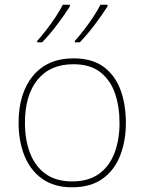

<svg xmlns="http://www.w3.org/2000/svg" viewBox="-20 -786 615 816"><path d="M515 -264Q515 -187 490.5 -124.5Q466 -62 415.5 -26Q365 10 286 10Q210 10 159.5 -26Q109 -62 84 -124Q59 -186 59 -264Q59 -390 120.5 -464Q182 -538 292 -538Q372 -538 421 -501.5Q470 -465 492.5 -403Q515 -341 515 -264ZM86 -264Q86 -191 108 -134.5Q130 -78 174.5 -46.5Q219 -15 286 -15Q356 -15 400.5 -47Q445 -79 466.5 -135.5Q488 -192 488 -264Q488 -333 468.5 -389.5Q449 -446 406 -479.5Q363 -513 292 -513Q193 -513 139.5 -447Q86 -381 86 -264ZM437 -759Q415 -724 383 -681.5Q351 -639 319 -606H298V-612Q316 -632 337 -659Q358 -686 377 -715Q396 -744 407 -766H437ZM277 -759Q255 -724 223 -681.5Q191 -639 159 -606H138V-612Q156 -632 177 -659Q198 -686 217 -715Q236 -744 247 -766H277Z"/></svg>

Font: Noto Sans Sinhala UI Thin
Style: Regular
Weight: 100
Designer: Jelle Bosma - Monotype Design Team
Foundry: Monotype Imaging Inc.
Version: Version 2.006; ttfautohint (v1.8.4.7-5d5b)